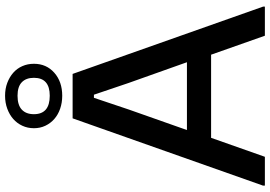

<svg xmlns="http://www.w3.org/2000/svg" viewBox="-170 -870 1040 739"><g transform="rotate(-90 349.5 -500.0)"><path d="M5 -7 264 -740H435L694 -7V0H582L509 -207H189L116 0H5ZM480 -300 400 -525 355 -658H343L298 -524L219 -300ZM351 -780Q324 -780 301 -788Q278 -796 261.5 -810.5Q245 -825 235.5 -845Q226 -865 226 -889Q226 -913 235.5 -933.5Q245 -954 261.5 -968.5Q278 -983 301 -991.5Q324 -1000 351 -1000Q378 -1000 400.5 -991.5Q423 -983 439.5 -968.5Q456 -954 465 -933.5Q474 -913 474 -889Q474 -841 439.5 -810.5Q405 -780 351 -780ZM351 -828Q420 -828 420 -889Q420 -919 403 -935.5Q386 -952 351 -952Q315 -952 297.5 -935.5Q280 -919 280 -889Q280 -828 351 -828Z"/></g></svg>

Font: Encode Sans Normal
Style: Medium
Weight: 500
Designer: Pablo Impallari, Andres Torresi
Foundry: Pablo Impallari, Andres Torresi
Version: Version 1.000; ttfautohint (v1.00) -l 8 -r 50 -G 200 -x 14 -